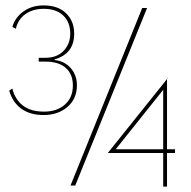

<svg xmlns="http://www.w3.org/2000/svg" viewBox="-20 -690 710 714"><path d="M142.1 -669.9Q195.8 -669.9 225.8 -640.6Q255.9 -611.3 255.9 -564.9Q255.9 -490.2 183.1 -469.2V-466.8Q221.2 -462.4 243.7 -436Q266.1 -409.7 266.1 -373Q266.1 -322.8 231 -292.5Q195.8 -262.2 142.1 -262.2Q91.3 -262.2 58.8 -286.1Q26.4 -310.1 14.2 -353L25.9 -360.8Q35.6 -320.8 64.7 -297.9Q93.8 -274.9 144 -274.9Q191.4 -274.9 221.2 -301Q251 -327.1 251 -372.1Q251 -414.1 224.6 -437.5Q198.2 -460.9 148.9 -460.9H124V-475.1H148.9Q191.9 -475.1 216.6 -501Q241.2 -526.9 241.2 -564.9Q241.2 -607.4 215.1 -632.3Q189 -657.2 143.1 -657.2Q101.1 -657.2 73.7 -637Q46.4 -616.7 39.1 -583L25.9 -589.8Q36.6 -626 67.9 -647.9Q99.1 -669.9 142.1 -669.9ZM242.2 0 508.8 -660.2H526.9L259.8 0ZM380.9 -121.1 601.1 -396V-134.8H630.9V-121.1H601.1V3.9H586.9V-121.1ZM410.2 -134.8H586.9V-356ZM601.1 -396 603 -398.9H601.1Z"/></svg>

Font: Human Sans Thin
Style: Regular
Weight: 100
Designer: Tim Radville
Foundry: Continuum
Version: Version 1.000;FEAKit 1.0